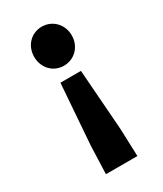

<svg xmlns="http://www.w3.org/2000/svg" viewBox="-175 -577 696 819"><g transform="rotate(-30 173.5 -168.0)"><path d="M96 173H251L246 35L224 -262H123L101 35ZM173 -317C226 -317 266 -359 266 -413C266 -467 226 -509 173 -509C120 -509 81 -467 81 -413C81 -359 120 -317 173 -317Z"/></g></svg>

Font: Source Sans Pro
Style: Bold
Weight: 700
Designer: Paul D. Hunt
Foundry: Adobe Systems Incorporated
Version: Version 3.006;hotconv 1.0.111;makeotfexe 2.5.65597